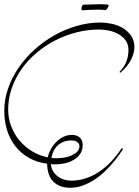

<svg xmlns="http://www.w3.org/2000/svg" viewBox="-20 -842 648 897"><path d="M555.2 -146Q549.8 -137.7 538.3 -121.3Q526.9 -105 510.3 -84.7Q493.7 -64.5 471.9 -43.2Q450.2 -22 424.3 -4.6Q398.4 12.7 369.1 23.9Q339.8 35.2 308.1 35.2Q258.3 35.2 229.7 7.1Q201.2 -21 200.2 -77.1Q152.3 -83.5 115.2 -104.5Q78.1 -125.5 52.5 -158Q26.9 -190.4 13.4 -232.7Q0 -274.9 0 -324.2Q0 -377.4 17.8 -428.7Q35.6 -480 67.1 -525.9Q98.6 -571.8 141.4 -610.4Q184.1 -648.9 233.9 -677Q283.7 -705.1 338.6 -720.9Q393.6 -736.8 449.2 -736.8Q472.7 -736.8 500.2 -731.2Q527.8 -725.6 551.8 -712.2Q575.7 -698.7 591.8 -676.3Q607.9 -653.8 607.9 -620.1Q607.9 -594.2 591.8 -562.5Q575.7 -530.8 542 -502L538.1 -505.9Q561.5 -530.3 570.8 -555.2Q580.1 -580.1 580.1 -608.9Q580.1 -635.7 566.2 -654.1Q552.2 -672.4 531.7 -683.6Q511.2 -694.8 487.5 -699.5Q463.9 -704.1 443.8 -704.1Q389.6 -704.1 336.9 -690.7Q284.2 -677.2 237.1 -652.8Q189.9 -628.4 149.7 -594.2Q109.4 -560.1 80.3 -518.6Q51.3 -477.1 34.7 -429.2Q18.1 -381.3 18.1 -330.1Q18.1 -289.6 32 -252.7Q45.9 -215.8 70.8 -186Q95.7 -156.2 129.6 -135.5Q163.6 -114.7 203.1 -106.9Q208 -128.4 219 -147.5Q230 -166.5 244.9 -180.9Q259.8 -195.3 278.1 -203.6Q296.4 -211.9 315.9 -211.9Q337.4 -211.9 351.8 -200.4Q366.2 -189 366.2 -164.1Q366.2 -140.1 354.5 -123Q342.8 -106 324.5 -95.2Q306.2 -84.5 284.2 -79.3Q262.2 -74.2 241.2 -74.2Q234.9 -74.2 229 -74.2Q223.1 -74.2 217.8 -75.2Q219.2 -57.6 227.5 -43.2Q235.8 -28.8 248.8 -18.8Q261.7 -8.8 278.3 -3.4Q294.9 2 313 2Q377.9 2 438.5 -36.6Q499 -75.2 548.8 -149.9ZM314 -186Q293.5 -186 277.3 -179.7Q261.2 -173.3 249.5 -162.4Q237.8 -151.4 230.5 -136.5Q223.1 -121.6 220.2 -104Q227.1 -103 233.6 -103Q240.2 -103 247.1 -103Q263.7 -103 282.2 -106.2Q300.8 -109.4 315.9 -116.5Q331.1 -123.5 341.1 -134Q351.1 -144.5 351.1 -159.2Q351.1 -166.5 347.7 -171.4Q344.2 -176.3 338.9 -179.7Q333.5 -183.1 326.9 -184.6Q320.3 -186 314 -186ZM364.7 -793.9Q361.3 -793.9 360.6 -798.1Q359.9 -802.2 360.8 -807.1Q361.8 -812 364.7 -816.2Q367.7 -820.3 372.1 -820.3Q390.6 -820.3 410.4 -821.3Q430.2 -822.3 448.7 -822.3Q458 -822.3 467 -821.8Q476.1 -821.3 484.9 -820.3Q487.8 -819.8 487.3 -815.4Q486.8 -811 484.1 -806.4Q481.4 -801.8 478 -797.9Q474.6 -793.9 472.2 -794.9Q462.9 -796.4 453.4 -796.6Q443.8 -796.9 435.1 -796.9Q417 -796.9 397.9 -795.9Q378.9 -794.9 364.7 -793.9Z"/></svg>

Font: Stalemate
Style: Regular
Weight: 400
Designer: Astigmatic (AOETI)
Foundry: Astigmatic (AOETI)
Version: Version 001.000